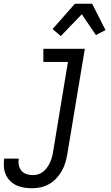

<svg xmlns="http://www.w3.org/2000/svg" viewBox="-70 -780 590 1023"><path d="M101 223Q79 223 57.5 219.5Q36 216 17.5 207.5Q-1 199 -15.5 184.5Q-30 170 -38.5 151.5Q-47 133 -49 111Q-51 89 -48 68L-47 65H30V66Q27 84 30.5 101Q34 118 45 130.5Q56 143 72.5 148Q89 153 106 153Q121 153 135.5 148Q150 143 161.5 133.5Q173 124 182 111Q191 98 197 84.5Q203 71 207 56.5Q211 42 213 28L292 -450H161V-520H382L289 39Q285 62 278.5 85Q272 108 260 129.5Q248 151 231 169.5Q214 188 192 200.5Q170 213 147 218Q124 223 101 223ZM254 -588 210 -625 329 -760H421L492 -620L441 -593L366 -704Z"/></svg>

Font: Iosevka
Style: Italic
Weight: 400
Italic angle: -9°
Monospace: yes
Designer: Belleve Invis
Foundry: Belleve Invis
Version: Version 32.5.0; ttfautohint (v1.8.4)